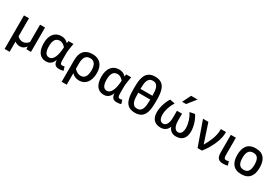

<svg xmlns="http://www.w3.org/2000/svg" viewBox="83 -2035 5057 3497"><g transform="rotate(30 2611.5 -286.5)"><path d="M508.8 0H411.1L407.2 -56.2Q380.9 -20.5 351.6 -2.7Q322.3 15.1 283.2 15.1Q266.6 15.1 252.2 13.2Q237.8 11.2 224.4 6.8Q210.9 2.4 197.8 -4.6Q184.6 -11.7 170.9 -22V192.9H65.9V-512.2H170.9V-134.8Q179.7 -124 191.9 -114.5Q204.1 -105 218.5 -97.7Q232.9 -90.3 249.3 -86.2Q265.6 -82 282.2 -82Q351.6 -82 403.8 -147V-512.2H508.8Z M1195.3 2Q1177.7 7.8 1154.1 11.5Q1130.4 15.1 1106.9 15.1Q1075.2 15.1 1053.7 7.6Q1032.2 0 1018.3 -15.4Q1004.4 -30.8 997.3 -54.4Q990.2 -78.1 988.3 -109.9Q966.3 -45.9 925.8 -15.4Q885.3 15.1 832 15.1Q782.7 15.1 744.9 -2.9Q707 -21 681.4 -55.4Q655.8 -89.8 642.8 -140.1Q629.9 -190.4 629.9 -254.9Q629.9 -323.2 646.2 -374.3Q662.6 -425.3 691.7 -459.2Q720.7 -493.2 760.5 -510Q800.3 -526.9 847.2 -526.9Q866.7 -526.9 886 -523.9Q905.3 -521 924.1 -513.7Q942.9 -506.3 960.7 -494.1Q978.5 -481.9 995.1 -463.9Q996.1 -477.5 997.8 -490Q999.5 -502.4 1001 -512.2H1106.9Q1098.1 -464.8 1092.8 -429.9Q1087.4 -395 1084 -368.4Q1080.6 -341.8 1079.3 -320.8Q1078.1 -299.8 1078.1 -280.8V-157.2Q1078.1 -129.9 1080.8 -112.8Q1083.5 -95.7 1089.4 -85.9Q1095.2 -76.2 1104.5 -72.5Q1113.8 -68.8 1127 -68.8Q1136.7 -68.8 1148.9 -71.5Q1161.1 -74.2 1170.9 -78.1ZM842.3 -76.2Q876.5 -76.2 902.1 -98.1Q927.7 -120.1 945.6 -159.2Q963.4 -198.2 973.6 -252.4Q983.9 -306.6 987.3 -371.1Q961.4 -404.3 929.2 -422.1Q897 -439.9 866.2 -439.9Q837.9 -439.9 814.7 -430.4Q791.5 -420.9 774.7 -398.9Q757.8 -377 748.5 -340.8Q739.3 -304.7 739.3 -252Q739.3 -203.6 747.1 -170.2Q754.9 -136.7 768.6 -115.7Q782.2 -94.7 801.3 -85.4Q820.3 -76.2 842.3 -76.2Z M1265.1 191.9V-261.2Q1265.1 -325.2 1279.5 -374.8Q1293.9 -424.3 1323.7 -458Q1353.5 -491.7 1398.7 -509.3Q1443.8 -526.9 1505.4 -526.9Q1564 -526.9 1608.2 -508.5Q1652.3 -490.2 1682.1 -456.3Q1711.9 -422.4 1727.1 -373.8Q1742.2 -325.2 1742.2 -265.1Q1742.2 -195.8 1725.8 -143.3Q1709.5 -90.8 1680.4 -55.7Q1651.4 -20.5 1611.8 -2.7Q1572.3 15.1 1526.4 15.1Q1475.6 15.1 1436.5 -2.9Q1397.5 -21 1371.1 -48.8V191.9ZM1371.1 -144Q1398.4 -112.3 1433.6 -93.3Q1468.8 -74.2 1507.3 -74.2Q1534.2 -74.2 1557.1 -84.2Q1580.1 -94.2 1596.7 -116.2Q1613.3 -138.2 1622.8 -172.9Q1632.3 -207.5 1632.3 -256.8Q1632.3 -294.9 1626.2 -328.6Q1620.1 -362.3 1605.5 -387.2Q1590.8 -412.1 1566.4 -426.5Q1542 -440.9 1505.4 -440.9Q1477.1 -440.9 1452.6 -432.6Q1428.2 -424.3 1410.2 -403.1Q1392.1 -381.8 1381.6 -345.9Q1371.1 -310.1 1371.1 -254.9Z M2409.2 2Q2391.6 7.8 2367.9 11.5Q2344.2 15.1 2320.8 15.1Q2289.1 15.1 2267.6 7.6Q2246.1 0 2232.2 -15.4Q2218.3 -30.8 2211.2 -54.4Q2204.1 -78.1 2202.1 -109.9Q2180.2 -45.9 2139.6 -15.4Q2099.1 15.1 2045.9 15.1Q1996.6 15.1 1958.7 -2.9Q1920.9 -21 1895.3 -55.4Q1869.6 -89.8 1856.7 -140.1Q1843.8 -190.4 1843.8 -254.9Q1843.8 -323.2 1860.1 -374.3Q1876.5 -425.3 1905.5 -459.2Q1934.6 -493.2 1974.4 -510Q2014.2 -526.9 2061 -526.9Q2080.6 -526.9 2099.9 -523.9Q2119.1 -521 2137.9 -513.7Q2156.7 -506.3 2174.6 -494.1Q2192.4 -481.9 2209 -463.9Q2210 -477.5 2211.7 -490Q2213.4 -502.4 2214.8 -512.2H2320.8Q2312 -464.8 2306.6 -429.9Q2301.3 -395 2297.9 -368.4Q2294.4 -341.8 2293.2 -320.8Q2292 -299.8 2292 -280.8V-157.2Q2292 -129.9 2294.7 -112.8Q2297.4 -95.7 2303.2 -85.9Q2309.1 -76.2 2318.4 -72.5Q2327.6 -68.8 2340.8 -68.8Q2350.6 -68.8 2362.8 -71.5Q2375 -74.2 2384.8 -78.1ZM2056.2 -76.2Q2090.3 -76.2 2116 -98.1Q2141.6 -120.1 2159.4 -159.2Q2177.2 -198.2 2187.5 -252.4Q2197.8 -306.6 2201.2 -371.1Q2175.3 -404.3 2143.1 -422.1Q2110.8 -439.9 2080.1 -439.9Q2051.8 -439.9 2028.6 -430.4Q2005.4 -420.9 1988.5 -398.9Q1971.7 -377 1962.4 -340.8Q1953.1 -304.7 1953.1 -252Q1953.1 -203.6 1960.9 -170.2Q1968.8 -136.7 1982.4 -115.7Q1996.1 -94.7 2015.1 -85.4Q2034.2 -76.2 2056.2 -76.2Z M2824.2 -414.1Q2823.2 -466.8 2818.8 -511Q2814.5 -555.2 2801 -587.4Q2787.6 -619.6 2763.2 -637.7Q2738.8 -655.8 2698.2 -655.8Q2657.2 -655.8 2632.3 -637.9Q2607.4 -620.1 2594.2 -587.9Q2581.1 -555.7 2576.9 -511.2Q2572.8 -466.8 2572.3 -414.1ZM2698.2 -742.2Q2751.5 -742.2 2789.6 -728Q2827.6 -713.9 2853.5 -688.5Q2879.4 -663.1 2895 -628.2Q2910.6 -593.3 2918.9 -551.3Q2927.2 -509.3 2929.7 -462.2Q2932.1 -415 2932.1 -365.2Q2932.1 -314.9 2929.7 -267.1Q2927.2 -219.2 2919.2 -177Q2911.1 -134.8 2895.8 -99.6Q2880.4 -64.5 2854.5 -38.8Q2828.6 -13.2 2790.3 1Q2752 15.1 2698.2 15.1Q2644.5 15.1 2606.2 1Q2567.9 -13.2 2541.7 -38.8Q2515.6 -64.5 2500.2 -99.6Q2484.9 -134.8 2476.6 -177Q2468.3 -219.2 2465.8 -267.1Q2463.4 -314.9 2463.4 -365.2Q2463.4 -415 2465.8 -462.2Q2468.3 -509.3 2476.6 -551.3Q2484.9 -593.3 2500.5 -628.2Q2516.1 -663.1 2542.2 -688.5Q2568.4 -713.9 2606.4 -728Q2644.5 -742.2 2698.2 -742.2ZM2572.3 -334Q2572.3 -277.8 2575.7 -229.7Q2579.1 -181.6 2591.6 -146.2Q2604 -110.8 2628.7 -90.8Q2653.3 -70.8 2696.3 -70.8Q2739.7 -70.8 2765.1 -90.8Q2790.5 -110.8 2803.5 -146.2Q2816.4 -181.6 2820.1 -229.7Q2823.7 -277.8 2824.2 -334Z M3662.1 -515.1Q3682.6 -485.8 3700.4 -448Q3718.3 -410.2 3731.4 -368.4Q3744.6 -326.7 3752 -283.7Q3759.3 -240.7 3759.3 -201.2Q3759.3 -144.5 3744.9 -103.5Q3730.5 -62.5 3704.3 -36.1Q3678.2 -9.8 3641.8 2.7Q3605.5 15.1 3561 15.1Q3503.4 15.1 3461.4 -14.2Q3419.4 -43.5 3401.4 -98.1Q3383.3 -43.5 3340.8 -14.2Q3298.3 15.1 3240.2 15.1Q3195.3 15.1 3158.9 2.7Q3122.6 -9.8 3096.4 -35.9Q3070.3 -62 3056.2 -102.8Q3042 -143.6 3042 -200.2Q3042 -241.2 3050 -285.4Q3058.1 -329.6 3071.5 -371.3Q3085 -413.1 3102.5 -450.4Q3120.1 -487.8 3139.2 -515.1L3244.1 -495.1Q3224.1 -463.4 3207.3 -428Q3190.4 -392.6 3178.5 -356Q3166.5 -319.3 3159.9 -282.7Q3153.3 -246.1 3153.3 -211.9Q3153.3 -143.6 3176.5 -107.2Q3199.7 -70.8 3245.1 -70.8Q3266.6 -70.8 3285.2 -82Q3303.7 -93.3 3317.6 -116.7Q3331.5 -140.1 3339.4 -176.5Q3347.2 -212.9 3347.2 -263.2V-400.9H3454.1V-263.2Q3454.1 -212.9 3461.9 -176.5Q3469.7 -140.1 3483.6 -116.7Q3497.6 -93.3 3516.1 -82Q3534.7 -70.8 3556.2 -70.8Q3600.6 -70.8 3623.8 -107.2Q3647 -143.6 3647 -211.9Q3647 -246.6 3640.4 -283.7Q3633.8 -320.8 3622.1 -357.4Q3610.4 -394 3593.8 -429.2Q3577.1 -464.4 3557.1 -495.1ZM3430.2 -589.8H3346.2L3435.1 -766.1H3570.3Z M3943.8 -512.2 4077.1 -110.8Q4100.6 -151.9 4123.8 -197.5Q4147 -243.2 4165.3 -291Q4183.6 -338.9 4194.8 -387.9Q4206.1 -437 4206.1 -484.9V-512.2H4314V-487.8Q4314 -447.3 4305.2 -403.6Q4296.4 -359.9 4281.2 -315.7Q4266.1 -271.5 4245.8 -227.8Q4225.6 -184.1 4202.1 -143.3Q4178.7 -102.5 4153.6 -66.2Q4128.4 -29.8 4104 0H4012.2L3831.1 -512.2Z M4649.4 2Q4630.9 7.8 4605.2 11.5Q4579.6 15.1 4553.2 15.1Q4513.7 15.1 4487.3 4.9Q4460.9 -5.4 4445.1 -25.9Q4429.2 -46.4 4422.9 -77.1Q4416.5 -107.9 4416.5 -148.9V-512.2H4522.5V-157.2Q4522.5 -132.8 4524.4 -116.2Q4526.4 -99.6 4532 -88.9Q4537.6 -78.1 4547.6 -73.5Q4557.6 -68.8 4573.2 -68.8Q4585.9 -68.8 4600.3 -71.5Q4614.7 -74.2 4625.5 -78.1Z M5171.4 -254.9Q5171.4 -192.4 5158 -142.6Q5144.5 -92.8 5116 -57.6Q5087.4 -22.5 5043 -3.7Q4998.5 15.1 4936.5 15.1Q4874 15.1 4829.1 -3.9Q4784.2 -22.9 4755.6 -58.1Q4727.1 -93.3 4713.6 -143.1Q4700.2 -192.9 4700.2 -254.9Q4700.2 -317.9 4713.9 -368.2Q4727.5 -418.5 4756.1 -453.9Q4784.7 -489.3 4829.3 -508.1Q4874 -526.9 4936.5 -526.9Q4998.5 -526.9 5043 -508.1Q5087.4 -489.3 5116 -453.9Q5144.5 -418.5 5158 -368.2Q5171.4 -317.9 5171.4 -254.9ZM5062.5 -254.9Q5062.5 -346.2 5033 -390.6Q5003.4 -435.1 4936.5 -435.1Q4869.6 -435.1 4839.1 -390.6Q4808.6 -346.2 4808.6 -254.9Q4808.6 -166 4838.6 -121.1Q4868.7 -76.2 4936.5 -76.2Q5002.4 -76.2 5032.5 -121.1Q5062.5 -166 5062.5 -254.9Z"/></g></svg>

Font: Lorenzo Sans Medium
Style: Regular
Weight: 500
Foundry: Intel Corporation
Version: Version 1.00; ttfautohint (v1.5)